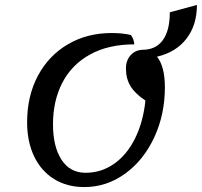

<svg xmlns="http://www.w3.org/2000/svg" viewBox="-20 -734 819 779"><path d="M617 -504Q649 -464 649 -380Q649 -269 605.5 -176Q562 -83 487 -29Q412 25 322 25Q252 25 199.5 -7.5Q147 -40 118.5 -99.5Q90 -159 90 -238Q90 -344 133.5 -426Q177 -508 255 -554Q333 -600 433 -600Q478 -600 511 -592Q523 -577 525 -554Q420 -554 345.5 -513Q271 -472 233 -398.5Q195 -325 195 -230Q195 -139 229.5 -86Q264 -33 327 -33Q391 -33 443 -69.5Q495 -106 528 -172.5Q561 -239 570 -326Q528 -354 509.5 -384.5Q491 -415 491 -456Q491 -489 510 -510Q529 -531 558 -532Q612 -532 640.5 -571Q669 -610 669 -684L779 -714Q779 -632 736.5 -577Q694 -522 617 -504Z"/></svg>

Font: Lemonada Light
Style: Regular
Weight: 300
Designer: Mohamed Gaber (Arabic) Eduardo Tunni (Latin)
Foundry: Kief Type Foundry
Version: Version 3.006